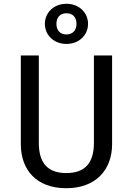

<svg xmlns="http://www.w3.org/2000/svg" viewBox="-20 -982 702 1014"><path d="M572 -689H476V-228C476 -121 429 -68 330 -68C232 -68 185 -121 185 -228V-689H90V-221C90 -84 173 12 330 12C485 12 572 -84 572 -221ZM331 -912C364 -912 384 -891 384 -856C384 -821 363 -800 331 -800C298 -800 278 -821 278 -856C278 -891 298 -912 331 -912ZM331 -962C264 -962 217 -915 217 -856C217 -797 264 -750 331 -750C398 -750 445 -797 445 -856C445 -915 398 -962 331 -962Z"/></svg>

Font: Fira Math
Style: Regular
Weight: 400
Designer: Xiangdong Zeng
Foundry: Xiangdong Zeng
Version: Version 0.3.4